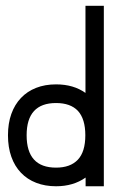

<svg xmlns="http://www.w3.org/2000/svg" viewBox="-20 -649 433 669"><path d="M341.8 -628.9V0H278.3V-30.3Q235.4 0 175.3 0Q137.2 0 106.2 -12Q75.2 -23.9 53.2 -46.9Q31.2 -69.8 19.5 -102.8Q7.8 -135.7 7.8 -177.7Q7.8 -219.2 19.5 -252Q31.2 -284.7 53 -307.6Q74.7 -330.6 105.7 -342.8Q136.7 -355 175.3 -355Q236.3 -355 277.8 -325.2V-628.9ZM251.5 -262.7Q225.6 -290 175.3 -290Q72.8 -290 72.8 -177.7Q72.8 -64.9 175.3 -64.9Q225.1 -64.9 251.2 -92.5Q277.3 -120.1 277.3 -177.7Q277.3 -234.4 251.5 -262.7Z"/></svg>

Font: Fibel Vienna LRS
Style: Regular
Weight: 400
Designer: Peter Wiegel
Foundry: Peter Wioegel
Version: Version 000.000